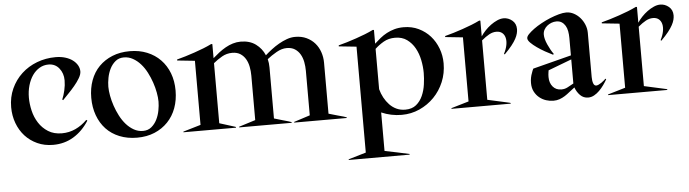

<svg xmlns="http://www.w3.org/2000/svg" viewBox="-54 -879 5128 1429"><g transform="rotate(-5 2510.5 -164.0)"><path d="M318.8 8.8Q253.8 8.8 200.6 -15.6Q147.5 -40 110 -81.2Q72.5 -122.5 51.9 -178.1Q31.2 -233.8 31.2 -297.5Q31.2 -372.5 60 -435.6Q88.8 -498.8 138.1 -544.4Q187.5 -590 253.1 -615Q318.8 -640 392.5 -640Q432.5 -640 465 -630Q497.5 -620 520 -603.1Q542.5 -586.2 555 -564.4Q567.5 -542.5 567.5 -518.8Q567.5 -496.2 551.2 -468.8Q535 -441.2 511.9 -413.8Q488.8 -386.2 463.8 -360.6Q438.8 -335 421.2 -316.2L415 -321.2Q427.5 -350 436.2 -388.1Q445 -426.2 445 -462.5Q445 -515 415 -552.5Q385 -590 335 -590Q298.8 -590 268.1 -571.9Q237.5 -553.8 215.6 -522.5Q193.8 -491.2 181.2 -448.1Q168.8 -405 168.8 -356.2Q168.8 -310 180.6 -259.4Q192.5 -208.8 219.4 -166.9Q246.2 -125 288.8 -98.1Q331.2 -71.2 391.2 -71.2Q445 -71.2 492.5 -93.1Q540 -115 580 -155L587.5 -148.8Q540 -73.8 471.9 -32.5Q403.8 8.8 318.8 8.8Z M946.2 10Q873.8 10 815 -13.8Q756.2 -37.5 715.6 -80.6Q675 -123.8 653.1 -183.8Q631.2 -243.8 631.2 -315Q631.2 -386.2 653.1 -445.6Q675 -505 716.2 -546.9Q757.5 -588.8 815.6 -612.5Q873.8 -636.2 946.2 -636.2Q1017.5 -636.2 1075.6 -612.5Q1133.8 -588.8 1175 -546.2Q1216.2 -503.8 1238.8 -445Q1261.2 -386.2 1261.2 -315Q1261.2 -243.8 1239.4 -184.4Q1217.5 -125 1176.2 -81.9Q1135 -38.8 1076.9 -14.4Q1018.8 10 946.2 10ZM765 -386.2Q765 -356.2 771.9 -318.8Q778.8 -281.2 791.9 -242.5Q805 -203.8 824.4 -166.2Q843.8 -128.8 869.4 -100Q895 -71.2 926.2 -53.8Q957.5 -36.2 993.8 -36.2Q1031.2 -36.2 1056.9 -57.5Q1082.5 -78.8 1098.1 -110Q1113.8 -141.2 1120.6 -177.5Q1127.5 -213.8 1127.5 -243.8Q1127.5 -273.8 1120.6 -311.2Q1113.8 -348.8 1100.6 -387.5Q1087.5 -426.2 1068.1 -463.8Q1048.8 -501.2 1023.1 -530Q997.5 -558.8 966.2 -576.2Q935 -593.8 898.8 -593.8Q861.2 -593.8 835.6 -572.5Q810 -551.2 794.4 -520Q778.8 -488.8 771.9 -452.5Q765 -416.2 765 -386.2Z M2120 -5 2240 -43.8V-376.2Q2240 -410 2233.8 -442.5Q2227.5 -475 2212.5 -500.6Q2197.5 -526.2 2173.1 -541.9Q2148.8 -557.5 2112.5 -557.5Q2075 -557.5 2035.6 -535Q1996.2 -512.5 1965 -487.5Q1972.5 -457.5 1972.5 -425V-43.8Q2007.5 -33.8 2036.2 -25Q2060 -18.8 2080 -12.5Q2100 -6.2 2101.2 -5V0H1708.8V-5L1832.5 -43.8V-376.2Q1832.5 -410 1826.2 -442.5Q1820 -475 1805 -500.6Q1790 -526.2 1765.6 -541.9Q1741.2 -557.5 1705 -557.5Q1663.8 -557.5 1628.8 -537.5Q1593.8 -517.5 1563.8 -492.5V-43.8Q1597.5 -33.8 1623.8 -25Q1646.2 -17.5 1665.6 -11.9Q1685 -6.2 1685 -5V0H1292.5V-5L1423.8 -43.8V-522.5L1292.5 -536.2V-543.8Q1322.5 -551.2 1356.9 -561.9Q1391.2 -572.5 1426.2 -584.4Q1461.2 -596.2 1494.4 -609.4Q1527.5 -622.5 1555 -636.2L1563.8 -635V-530Q1586.2 -550 1610.6 -568.8Q1635 -587.5 1661.2 -602.5Q1687.5 -617.5 1716.2 -626.2Q1745 -635 1775 -635Q1842.5 -635 1887.5 -601.9Q1932.5 -568.8 1953.8 -517.5Q1976.2 -537.5 2003.1 -558.1Q2030 -578.8 2059.4 -595.6Q2088.8 -612.5 2120 -623.8Q2151.2 -635 2182.5 -635Q2230 -635 2266.9 -617.5Q2303.8 -600 2328.8 -571.2Q2353.8 -542.5 2366.9 -504.4Q2380 -466.2 2380 -425V-43.8Q2416.2 -33.8 2445 -25Q2470 -18.8 2490.6 -12.5Q2511.2 -6.2 2512.5 -5V0H2120Z M2500 307.5 2631.2 268.8V-522.5L2500 -536.2V-543.8Q2530 -551.2 2564.4 -561.9Q2598.8 -572.5 2633.8 -584.4Q2668.8 -596.2 2701.9 -609.4Q2735 -622.5 2762.5 -636.2L2771.2 -635V-532.5Q2792.5 -552.5 2815.6 -571.2Q2838.8 -590 2865.6 -604.4Q2892.5 -618.8 2923.8 -627.5Q2955 -636.2 2992.5 -636.2Q3053.8 -636.2 3104.4 -611.9Q3155 -587.5 3190.6 -547.5Q3226.2 -507.5 3246.2 -454.4Q3266.2 -401.2 3266.2 -342.5Q3266.2 -268.8 3239.4 -204.4Q3212.5 -140 3165.6 -91.9Q3118.8 -43.8 3056.2 -15.6Q2993.8 12.5 2922.5 12.5Q2843.8 12.5 2771.2 -18.8V268.8Q2822.5 278.8 2862.5 287.5L2955 307.5V312.5H2500ZM2771.2 -192.5Q2780 -158.8 2796.2 -128.8Q2812.5 -98.8 2835 -75Q2857.5 -51.2 2886.9 -37.5Q2916.2 -23.8 2952.5 -23.8Q3002.5 -23.8 3033.8 -49.4Q3065 -75 3082.5 -114.4Q3100 -153.8 3106.2 -199.4Q3112.5 -245 3112.5 -285Q3112.5 -331.2 3102.5 -380.6Q3092.5 -430 3070 -470.6Q3047.5 -511.2 3011.2 -537.5Q2975 -563.8 2922.5 -563.8Q2873.8 -563.8 2836.9 -542.5Q2800 -521.2 2771.2 -493.8Z M3295 -5 3426.2 -43.8V-522.5L3295 -536.2V-543.8Q3325 -551.2 3359.4 -561.9Q3393.8 -572.5 3428.8 -584.4Q3463.8 -596.2 3496.9 -609.4Q3530 -622.5 3557.5 -636.2L3566.2 -635V-517.5Q3580 -538.8 3600 -560Q3620 -581.2 3643.1 -598.1Q3666.2 -615 3691.2 -626.2Q3716.2 -637.5 3740 -637.5Q3775 -637.5 3803.8 -613.8Q3832.5 -590 3832.5 -548.8Q3832.5 -533.8 3828.1 -516.2Q3823.8 -498.8 3812.5 -477.5Q3801.2 -456.2 3780 -429.4Q3758.8 -402.5 3725 -368.8L3720 -373.8Q3737.5 -407.5 3743.1 -437.5Q3748.8 -467.5 3743.1 -491.2Q3737.5 -515 3720.6 -528.8Q3703.8 -542.5 3677.5 -542.5Q3650 -542.5 3623.8 -528.1Q3597.5 -513.8 3566.2 -487.5V-43.8Q3613.8 -33.8 3651.2 -25Q3683.8 -17.5 3710.6 -11.9Q3737.5 -6.2 3737.5 -5V0H3295Z M4056.2 6.2Q4030 6.2 4002.5 -2.5Q3975 -11.2 3952.5 -29.4Q3930 -47.5 3915.6 -75Q3901.2 -102.5 3901.2 -140Q3901.2 -161.2 3905 -180Q3908.8 -198.8 3915 -213.8Q3920 -230 3927.5 -245L4215 -318.8V-448.8Q4215 -475 4210.6 -499.4Q4206.2 -523.8 4195.6 -541.2Q4185 -558.8 4168.8 -569.4Q4152.5 -580 4128.8 -580Q4110 -580 4091.9 -573.1Q4073.8 -566.2 4059.4 -554.4Q4045 -542.5 4036.2 -526.2Q4027.5 -510 4027.5 -490Q4027.5 -458.8 4046.9 -415.6Q4066.2 -372.5 4088.8 -341.2L4083.8 -335Q4057.5 -347.5 4026.2 -365Q3995 -382.5 3967.5 -401.9Q3940 -421.2 3921.2 -440Q3902.5 -458.8 3902.5 -473.8Q3902.5 -487.5 3918.8 -504.4Q3935 -521.2 3960.6 -540Q3986.2 -558.8 4019.4 -576.9Q4052.5 -595 4086.2 -608.8Q4120 -622.5 4151.9 -631.2Q4183.8 -640 4207.5 -640Q4237.5 -640 4264.4 -625.6Q4291.2 -611.2 4311.2 -588.1Q4331.2 -565 4343.1 -535.6Q4355 -506.2 4355 -475V-145Q4355 -116.2 4361.9 -97.5Q4368.8 -78.8 4383.8 -78.8Q4391.2 -78.8 4401.9 -83.8Q4412.5 -88.8 4422.5 -95.6Q4432.5 -102.5 4441.9 -110.6Q4451.2 -118.8 4456.2 -123.8L4461.2 -118.8Q4450 -98.8 4434.4 -76.9Q4418.8 -55 4400.6 -36.9Q4382.5 -18.8 4361.2 -6.9Q4340 5 4316.2 5Q4281.2 5 4256.9 -19.4Q4232.5 -43.8 4220 -78.8Q4198.8 -63.8 4180 -48.1Q4161.2 -32.5 4142.5 -20.6Q4123.8 -8.8 4102.5 -1.2Q4081.2 6.2 4056.2 6.2ZM4035 -172.5Q4035 -128.8 4058.8 -100.6Q4082.5 -72.5 4122.5 -72.5Q4148.8 -72.5 4169.4 -83.8Q4190 -95 4215 -108.8V-288.8L4040 -222.5Q4038.8 -215 4037.5 -206.2Q4036.2 -198.8 4035.6 -190Q4035 -181.2 4035 -172.5Z M4465 -5 4596.2 -43.8V-522.5L4465 -536.2V-543.8Q4495 -551.2 4529.4 -561.9Q4563.8 -572.5 4598.8 -584.4Q4633.8 -596.2 4666.9 -609.4Q4700 -622.5 4727.5 -636.2L4736.2 -635V-517.5Q4750 -538.8 4770 -560Q4790 -581.2 4813.1 -598.1Q4836.2 -615 4861.2 -626.2Q4886.2 -637.5 4910 -637.5Q4945 -637.5 4973.8 -613.8Q5002.5 -590 5002.5 -548.8Q5002.5 -533.8 4998.1 -516.2Q4993.8 -498.8 4982.5 -477.5Q4971.2 -456.2 4950 -429.4Q4928.8 -402.5 4895 -368.8L4890 -373.8Q4907.5 -407.5 4913.1 -437.5Q4918.8 -467.5 4913.1 -491.2Q4907.5 -515 4890.6 -528.8Q4873.8 -542.5 4847.5 -542.5Q4820 -542.5 4793.8 -528.1Q4767.5 -513.8 4736.2 -487.5V-43.8Q4783.8 -33.8 4821.2 -25Q4853.8 -17.5 4880.6 -11.9Q4907.5 -6.2 4907.5 -5V0H4465Z"/></g></svg>

Font: Equateur
Style: Regular
Weight: 400
Designer: Ange Degheest & Eugénie Bidaut
Foundry: Velvetyne Type Foundry
Version: Version 1.000;FEAKit 1.0